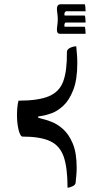

<svg xmlns="http://www.w3.org/2000/svg" viewBox="-20 -680 468 904"><path d="M336 181Q335 191 320.5 197.5Q306 204 298 204Q298 110 280 58Q262 6 216 -15.5Q170 -37 84 -37Q74 -41 67 -71Q60 -101 60 -138Q60 -155 61.5 -172.5Q63 -190 67 -206Q161 -206 210.5 -227Q260 -248 278 -297.5Q296 -347 295 -434Q295 -448 310.5 -455Q326 -462 339 -462Q341 -441 342.5 -421.5Q344 -402 344 -384Q344 -305 325 -256.5Q306 -208 278.5 -182.5Q251 -157 223.5 -147Q196 -137 177 -134.5Q158 -132 158 -129Q158 -125 176.5 -121Q195 -117 222.5 -106.5Q250 -96 277 -72Q304 -48 322.5 -4.5Q341 39 341 110Q341 126 339.5 143.5Q338 161 336 181ZM262 -521Q248 -521 248 -539Q248 -548 250 -562Q252 -576 252 -589Q252 -603 250 -616.5Q248 -630 248 -639Q248 -648 252 -654Q256 -660 268 -660H378Q381 -660 382 -646Q383 -632 383 -627H292Q288 -627 285.5 -622Q283 -617 283 -612Q283 -607 286 -607H378Q381 -607 382 -593.5Q383 -580 383 -574H290Q287 -574 285 -570Q283 -566 283 -561Q283 -554 286 -554H378Q381 -554 382 -540.5Q383 -527 383 -521Z"/></svg>

Font: Ruwudu
Style: Regular
Weight: 400
Designer: Becca Hirsbrunner Spalinger
Foundry: SIL International
Version: Version 3.000